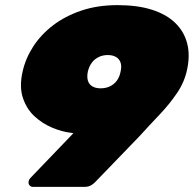

<svg xmlns="http://www.w3.org/2000/svg" viewBox="-20 -730 757 750"><path d="M109 0Q100 0 95 -6.5Q90 -13 92 -22Q93 -27 95 -30Q97 -33 99 -35L267 -210Q262 -210 259 -211Q223 -215 184.5 -231Q146 -247 115 -275.5Q84 -304 69.5 -347.5Q55 -391 68 -449Q79 -500 109 -547Q139 -594 186.5 -630.5Q234 -667 297.5 -688.5Q361 -710 439 -710Q517 -710 573.5 -692Q630 -674 664.5 -640.5Q699 -607 711 -561Q723 -515 711 -459Q701 -410 671.5 -366.5Q642 -323 603 -282Q564 -241 523 -196L353 -20Q349 -15 338 -7.5Q327 0 310 0ZM373 -385Q393 -385 409 -392.5Q425 -400 436 -414.5Q447 -429 451 -450Q456 -471 451 -485.5Q446 -500 433 -507.5Q420 -515 401 -515Q382 -515 366 -507.5Q350 -500 339 -485.5Q328 -471 323 -450Q319 -429 323.5 -414.5Q328 -400 341 -392.5Q354 -385 373 -385Z"/></svg>

Font: Rubik Black
Style: Italic
Weight: 900
Italic angle: -12°
Designer: Hubert and Fischer
Foundry: Hubert and Fischer
Version: Version 2.300;gftools[0.9.30]